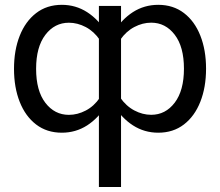

<svg xmlns="http://www.w3.org/2000/svg" viewBox="-20 -534 894 780"><path d="M381.8 -510V225.8H471.7V-510ZM36.9 -254.4Q36.9 -178.7 60.1 -120.1Q83.3 -61.5 126.8 -28.2Q170.4 5.1 231.2 5.1Q287.6 5.1 333.9 -24.5Q380.1 -54.2 414.1 -109.1L385.7 -137.2Q362.1 -102.5 328.5 -85Q294.9 -67.4 259.8 -67.4Q201.9 -67.4 164.3 -116.3Q126.7 -165.3 126.7 -254.4Q126.7 -343.3 164.3 -392.5Q201.9 -441.7 259.8 -441.7Q294.9 -441.7 328.5 -424Q362.1 -406.2 385.7 -371.6L414.1 -399.9Q380.1 -455.1 333.9 -484.7Q287.6 -514.4 231.2 -514.4Q170.4 -514.4 126.8 -480.8Q83.3 -447.3 60.1 -388.7Q36.9 -330.1 36.9 -254.4ZM817.1 -254.9Q817.1 -330.6 793.9 -389.2Q770.8 -447.8 727.2 -481.1Q683.6 -514.4 622.8 -514.4Q566.4 -514.4 520.1 -484.9Q473.9 -455.3 439.9 -400.1L468.3 -372.1Q492.2 -406.7 525.8 -424.3Q559.3 -441.9 594.2 -441.9Q652.3 -441.9 689.8 -392.9Q727.3 -344 727.3 -254.9Q727.3 -166.3 689.8 -116.9Q652.3 -67.6 594.2 -67.6Q559.3 -67.6 525.8 -85.3Q492.2 -103 468.3 -137.7L439.9 -109.4Q473.9 -54.4 520.1 -24.7Q566.4 5.1 622.8 5.1Q683.6 5.1 727.2 -28.4Q770.8 -62 793.9 -120.7Q817.1 -179.4 817.1 -254.9Z"/></svg>

Font: Estedad-FD-VF Thin
Style: Regular
Weight: 100
Designer: Amin Abedi
Version: Version 5.0